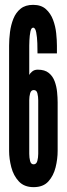

<svg xmlns="http://www.w3.org/2000/svg" viewBox="-20 -763 275 791"><path d="M118.5 8Q79.5 8 57.5 -15.8Q35.5 -39.5 26.5 -74.2Q17.5 -109 17.5 -141V-575Q17.5 -602 21.2 -631.2Q25 -660.5 35.2 -686Q45.5 -711.5 65 -727.2Q84.5 -743 116.5 -743Q149.5 -743 169 -725.5Q188.5 -708 198.5 -681.5Q208.5 -655 211.5 -626.2Q214.5 -597.5 214.5 -575V-543H134.5Q134.5 -559.5 133.8 -584.8Q133 -610 129.2 -629.5Q125.5 -649 116.5 -649Q108.5 -649 105.2 -632.5Q102 -616 101.2 -597.8Q100.5 -579.5 100.5 -575V-454Q102.5 -459.5 111.8 -467.8Q121 -476 135.5 -476Q164.5 -476 181 -462.5Q197.5 -449 205.2 -428Q213 -407 215.2 -383.8Q217.5 -360.5 217.5 -341V-141Q217.5 -108 209 -73.5Q200.5 -39 179.2 -15.5Q158 8 118.5 8ZM118.5 -86Q130 -86 133.8 -100Q137.5 -114 137.5 -129.5V-350Q137.5 -364.5 134.2 -378.2Q131 -392 119 -392Q108 -392 104.2 -378.8Q100.5 -365.5 100.5 -350V-129Q100.5 -113.5 104 -99.8Q107.5 -86 118.5 -86Z"/></svg>

Font: League Gothic Condensed
Style: Regular
Weight: 400
Width: 3
Designer: The League of Moveable Type
Version: Version 2.001